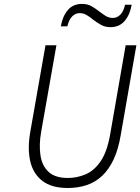

<svg xmlns="http://www.w3.org/2000/svg" viewBox="-20 -926 700 958"><path d="M317.5 12Q238 12 191.8 -23.2Q145.5 -58.5 131 -121.2Q116.5 -184 131 -267.5L207 -700H261.5L185.5 -269Q174 -204 181.8 -151.5Q189.5 -99 222.2 -68.5Q255 -38 318.5 -38Q364 -38 406.8 -56Q449.5 -74 481.8 -120.8Q514 -167.5 529.5 -254.5L607 -700H660.5L582.5 -252.5Q570.5 -180.5 546.8 -130.2Q523 -80 489.5 -48.5Q456 -17 412.8 -2.5Q369.5 12 317.5 12ZM531 -790.5Q503.5 -790.5 482.5 -802.8Q461.5 -815 444.5 -828Q429.5 -840.5 413.2 -850.5Q397 -860.5 377 -860.5Q356 -860.5 339.8 -843.8Q323.5 -827 316 -794.5H283.5Q292 -844.5 318.2 -875.5Q344.5 -906.5 389 -906.5Q417.5 -906.5 438.2 -894.2Q459 -882 476.5 -868Q491.5 -856.5 507.2 -846.5Q523 -836.5 543 -836.5Q564.5 -836.5 580.8 -853.2Q597 -870 604 -902.5H637Q628.5 -852.5 602 -821.5Q575.5 -790.5 531 -790.5Z"/></svg>

Font: Overpass ExtraLight
Style: Italic
Weight: 250
Italic angle: -10°
Designer: Delve Withrington, Dave Bailey, Thomas Jockin
Foundry: Delve Fonts LLC
Version: Version 4.000